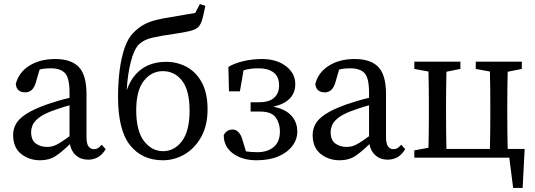

<svg xmlns="http://www.w3.org/2000/svg" viewBox="-20 -780 2647 950"><path d="M416 10Q380 10 356 -11Q332 -32 326 -67Q285 -27 254 -7Q223 13 179 13Q124 13 84.5 -18.5Q45 -50 45 -112Q45 -141 58.5 -166Q72 -191 108 -215Q144 -239 211 -263Q234 -271 264 -280Q294 -289 324 -296V-321Q324 -394 302 -418Q280 -442 230 -442Q219 -442 205.5 -441Q192 -440 176 -436L157 -371Q143 -323 105 -323Q63 -323 58 -364Q72 -421 124.5 -454.5Q177 -488 253 -488Q332 -488 370 -448.5Q408 -409 408 -314V-101Q408 -69 418 -55.5Q428 -42 444 -42Q457 -42 466 -48Q475 -54 483 -64L503 -42Q485 -13 463.5 -1.5Q442 10 416 10ZM134 -127Q134 -87 157 -70Q180 -53 214 -53Q229 -53 242.5 -57Q256 -61 275 -72.5Q294 -84 324 -106V-259Q298 -252 273 -243.5Q248 -235 232 -229Q189 -212 168 -194Q147 -176 140.5 -159Q134 -142 134 -127Z M786 13Q683 13 623.5 -61.5Q564 -136 564 -301Q564 -370 572 -432.5Q580 -495 597 -544Q614 -593 641 -619Q666 -644 691.5 -658Q717 -672 750 -680.5Q783 -689 829 -696Q858 -701 887.5 -706Q917 -711 946 -716L969 -760L996 -751Q989 -715 982 -688Q975 -661 961 -646Q947 -633 917.5 -626Q888 -619 839 -612Q776 -603 734 -593.5Q692 -584 667 -560Q643 -536 627 -473Q611 -410 607 -333Q630 -401 679.5 -437.5Q729 -474 803 -474Q857 -474 903.5 -449Q950 -424 978.5 -372Q1007 -320 1007 -239Q1007 -159 975.5 -102.5Q944 -46 893.5 -16.5Q843 13 786 13ZM787 -32Q843 -32 880.5 -82Q918 -132 918 -232Q918 -333 881 -380.5Q844 -428 786 -428Q730 -428 692 -380.5Q654 -333 654 -234Q654 -132 692.5 -82Q731 -32 787 -32Z M1451 -129Q1451 -91 1427 -58.5Q1403 -26 1358 -6.5Q1313 13 1249 13Q1179 13 1133 -20.5Q1087 -54 1087 -111Q1100 -139 1132 -139Q1149 -139 1161.5 -124.5Q1174 -110 1180 -87L1197 -31Q1210 -29 1224 -28Q1238 -27 1254 -27Q1303 -27 1334 -52.5Q1365 -78 1365 -130Q1365 -170 1344 -199Q1323 -228 1267 -228H1220V-274H1260Q1312 -274 1336.5 -296.5Q1361 -319 1361 -357Q1361 -401 1333.5 -421.5Q1306 -442 1260 -442Q1215 -442 1185 -432L1167 -328H1113L1110 -449Q1140 -467 1184.5 -477.5Q1229 -488 1276 -488Q1349 -488 1395 -452.5Q1441 -417 1441 -364Q1441 -277 1332 -252Q1391 -241 1421 -208.5Q1451 -176 1451 -129Z M1898 10Q1862 10 1838 -11Q1814 -32 1808 -67Q1767 -27 1736 -7Q1705 13 1661 13Q1606 13 1566.5 -18.5Q1527 -50 1527 -112Q1527 -141 1540.5 -166Q1554 -191 1590 -215Q1626 -239 1693 -263Q1716 -271 1746 -280Q1776 -289 1806 -296V-321Q1806 -394 1784 -418Q1762 -442 1712 -442Q1701 -442 1687.5 -441Q1674 -440 1658 -436L1639 -371Q1625 -323 1587 -323Q1545 -323 1540 -364Q1554 -421 1606.5 -454.5Q1659 -488 1735 -488Q1814 -488 1852 -448.5Q1890 -409 1890 -314V-101Q1890 -69 1900 -55.5Q1910 -42 1926 -42Q1939 -42 1948 -48Q1957 -54 1965 -64L1985 -42Q1967 -13 1945.5 -1.5Q1924 10 1898 10ZM1616 -127Q1616 -87 1639 -70Q1662 -53 1696 -53Q1711 -53 1724.5 -57Q1738 -61 1757 -72.5Q1776 -84 1806 -106V-259Q1780 -252 1755 -243.5Q1730 -235 1714 -229Q1671 -212 1650 -194Q1629 -176 1622.5 -159Q1616 -142 1616 -127Z M2334 -439V-475H2562V-439L2492 -425Q2491 -388 2490.5 -343.5Q2490 -299 2490 -265V-210Q2490 -174 2490.5 -127.5Q2491 -81 2492 -43H2576L2566 150H2519L2500 0H2030V-36L2100 -49Q2101 -87 2101.5 -131.5Q2102 -176 2102 -210V-265Q2102 -299 2101.5 -344Q2101 -389 2100 -426L2030 -439V-475H2258V-439L2189 -425Q2188 -388 2187.5 -343.5Q2187 -299 2187 -265V-210Q2187 -174 2187.5 -127.5Q2188 -81 2189 -43H2404Q2405 -81 2405.5 -127.5Q2406 -174 2406 -210V-265Q2406 -299 2405.5 -344Q2405 -389 2404 -426Z"/></svg>

Font: Source Serif Pro
Style: Regular
Weight: 400
Designer: Frank Grießhammer
Foundry: Adobe Systems Incorporated
Version: Version 3.001;hotconv 1.0.111;makeotfexe 2.5.65597